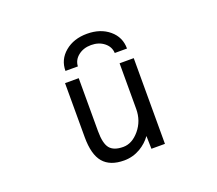

<svg xmlns="http://www.w3.org/2000/svg" viewBox="-126 -923 1251 1108"><g transform="rotate(-20 500.0 -368.5)"><path d="M374 -524.4V-199.2Q374 -123 398.4 -93.3Q422.9 -63.5 480.5 -63.5Q535.2 -63.5 580.1 -117.2Q625 -170.9 625 -244.1V-524.4H711.9V2H628.9L627 -77.1Q600.6 -40 559.6 -15.6Q512.7 11.7 459 11.7Q373 11.7 331.5 -37.1Q290 -85.9 290 -192.4V-524.4ZM392.6 -589.8H316.4Q316.4 -659.2 370.1 -704.1Q423.8 -749 505.9 -749Q587.9 -749 641.1 -704.6Q694.3 -660.2 694.3 -589.8H619.1Q617.2 -628.9 585 -654.3Q552.7 -679.7 505.9 -679.7Q459 -679.7 426.8 -654.3Q394.5 -628.9 392.6 -589.8Z"/></g></svg>

Font: Gen Shin Gothic Monospace Regular
Style: Regular
Weight: 400
Designer: [Source Han Sans]
Ryoko NISHIZUKA  (kana & ideographs); Paul D. Hunt (Latin, Greek & Cyrillic); Wenlong ZHANG  (bopomofo
Version: Version 1.002.20150607